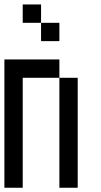

<svg xmlns="http://www.w3.org/2000/svg" viewBox="-20 -937 457 873"><path d="M0 -83.3V-666.7H250V-583.3H83.3V-83.3ZM83.3 -916.7H166.7V-833.3H83.3ZM166.7 -833.3H250V-750H166.7ZM250 -83.3V-583.3H333.3V-83.3Z"/></svg>

Font: Galmuri11 Condensed
Style: Regular
Weight: 400
Width: 3
Designer: Lee Minseo (quiple)
Version: Version 2.399;hotconv 1.1.1;makeotfexe 2.6.0 DEVELOPMENT